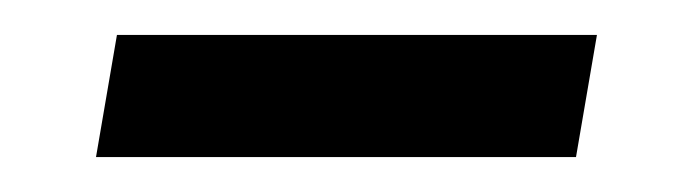

<svg xmlns="http://www.w3.org/2000/svg" viewBox="-20 -312 397 110"><path d="M35 -222 47 -292H322L310 -222Z"/></svg>

Font: Spectral SC ExtraBold
Style: Italic
Weight: 800
Italic angle: -10°
Designer: Jean-Baptiste Levee
Foundry: Production Type
Version: Version 2.001